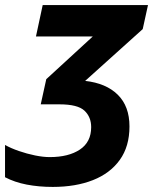

<svg xmlns="http://www.w3.org/2000/svg" viewBox="-22 -734 609 764"><path d="M188 9.8Q132.3 9.8 84.2 0.5Q36.1 -8.8 -2 -28.8V-157.2Q21.5 -144 53.2 -133.1Q85 -122.1 117.4 -115.5Q149.9 -108.9 175.8 -108.9Q251 -108.9 295.9 -138.9Q340.8 -168.9 340.8 -228Q340.8 -268.6 314 -293.7Q287.1 -318.8 214.8 -318.8H140.1L162.1 -418.9L347.2 -588.9H121.1L147.9 -713.9H566.9L545.9 -618.2L316.9 -412.1Q400.4 -402.8 446.8 -356.9Q493.2 -311 493.2 -231Q493.2 -151.4 454.8 -97.9Q416.5 -44.4 347.9 -17.3Q279.3 9.8 188 9.8Z"/></svg>

Font: Open Sans
Style: Bold Italic
Weight: 700
Italic angle: -12°
Designer: Monotype Design Team
Foundry: Monotype Imaging Inc.
Version: Version 3.003; ttfautohint (v1.8.4)